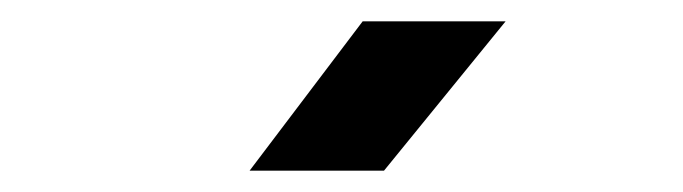

<svg xmlns="http://www.w3.org/2000/svg" viewBox="-20 -805 640 180"><path d="M214 -645 320 -785H454L340 -645Z"/></svg>

Font: JetBrains Mono NL
Style: Bold
Weight: 700
Monospace: yes
Designer: Philipp Nurullin, Konstantin Bulenkov
Foundry: JetBrains
Version: Version 2.305; ttfautohint (v1.8.4.7-5d5b)